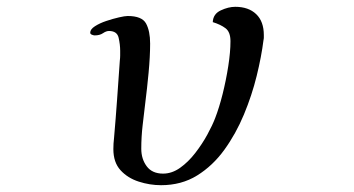

<svg xmlns="http://www.w3.org/2000/svg" viewBox="-20 -547 1040 564"><path d="M755 -444Q755 -440 755 -436.5Q755 -433 754 -429Q748 -381 734 -324Q720 -267 696.5 -210.5Q673 -154 639 -107Q605 -60 559 -31.5Q513 -3 453 -3Q420 -3 387.5 -13.5Q355 -24 334 -47Q313 -70 313 -109Q313 -117 313.5 -125.5Q314 -134 315 -142Q320 -199 324 -255.5Q328 -312 332 -369Q333 -377 333 -384Q333 -391 333 -398Q333 -416 328.5 -436Q324 -456 300 -456Q292 -456 282.5 -449.5Q273 -443 258 -443Q255 -443 250 -445Q245 -447 245 -451Q245 -461 259 -470Q273 -479 292.5 -485.5Q312 -492 329.5 -496Q347 -500 355 -500Q397 -500 409 -478Q421 -456 421 -419Q421 -381 416.5 -333.5Q412 -286 407 -247Q403 -213 399 -179Q395 -145 395 -110Q395 -80 411 -58.5Q427 -37 459 -37Q485 -37 509 -54Q533 -71 553.5 -97.5Q574 -124 589 -151.5Q604 -179 612 -200Q624 -231 634 -271Q644 -311 650.5 -352.5Q657 -394 657 -426Q657 -453 642.5 -464Q628 -475 605 -482Q606 -506 628.5 -516.5Q651 -527 671 -527Q710 -527 732.5 -505.5Q755 -484 755 -444Z"/></svg>

Font: Kaisei Opti Medium
Style: Regular
Weight: 500
Designer: Font-Kai, 金井和夫
Foundry: KAZUO KANAI
Version: Version 5.003